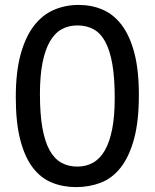

<svg xmlns="http://www.w3.org/2000/svg" viewBox="-20 -745 626 777"><path d="M542 -361.3Q542 -253.4 522.2 -181.6Q502.4 -109.9 468.3 -66.7Q434.1 -23.4 387.7 -5.6Q341.3 12.2 288.1 12.2Q235.4 12.2 190.4 -5.9Q145.5 -23.9 113 -66.2Q80.6 -108.4 62.3 -178.2Q43.9 -248 43.9 -351.6Q43.9 -454.6 63.7 -525.9Q83.5 -597.2 117.9 -641.4Q152.3 -685.5 198.7 -705.3Q245.1 -725.1 297.9 -725.1Q351.1 -725.1 395.8 -705.8Q440.4 -686.5 472.9 -643.3Q505.4 -600.1 523.7 -530.8Q542 -461.4 542 -361.3ZM444.3 -349.1Q444.3 -429.7 434.6 -485.6Q424.8 -541.5 405.8 -576.4Q386.7 -611.3 358.4 -626.7Q330.1 -642.1 293 -642.1Q257.8 -642.1 229.7 -626.7Q201.7 -611.3 182.1 -577.6Q162.6 -543.9 152.1 -491.2Q141.6 -438.5 141.6 -363.8Q141.6 -283.2 151.6 -227.3Q161.6 -171.4 180.9 -136.7Q200.2 -102.1 228.5 -86.4Q256.8 -70.8 293 -70.8Q328.1 -70.8 356.2 -86.4Q384.3 -102.1 403.8 -135.5Q423.3 -168.9 433.8 -221.7Q444.3 -274.4 444.3 -349.1Z"/></svg>

Font: Andika Cyr
Style: Regular
Weight: 400
Designer: Victor Gaultney, Annie Olsen, Julie Remington, Don Collingsworth, Eric Hays, Becca Hirsbrunner
Foundry: SIL International
Version: Version 5.000